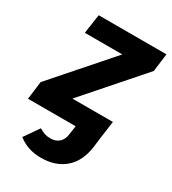

<svg xmlns="http://www.w3.org/2000/svg" viewBox="-206 -627 846 945"><g transform="rotate(30 217.5 -155.0)"><path d="M445 -428 166 -110H396L381 0L376 42Q364 130 311.5 175Q259 220 177 220Q100 220 47 177L105 94Q123 105 137 109.5Q151 114 170 114Q199 114 218 97.5Q237 81 241 48L248 0H-23L-10 -102L270 -421H57L73 -530H458Z"/></g></svg>

Font: Fira Sans SemiBold
Style: Italic
Weight: 600
Italic angle: -8°
Designer: bBox Type GmbH & Carrois Corporate GbR & Edenspiekermann AG
Foundry: bBox Type GmbH & Carrois Corporate GbR & Edenspiekermann AG
Version: Version 4.301